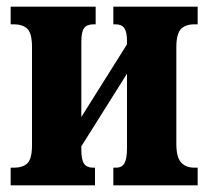

<svg xmlns="http://www.w3.org/2000/svg" viewBox="-20 -556 625 576"><path d="M12 -53H21Q49 -53 62.5 -66.5Q76 -80 76 -121V-415Q76 -455 62.5 -469Q49 -483 21 -483H12V-536H267V-483H260Q241 -483 232.5 -472Q224 -461 224 -431V-205L361 -423V-433Q361 -460 353 -471.5Q345 -483 327 -483H320V-536H573V-483H563Q536 -483 522.5 -468.5Q509 -454 509 -414V-125Q509 -85 523 -69Q537 -53 563 -53H573V0H320V-53H328Q346 -53 353.5 -66.5Q361 -80 361 -112V-335L224 -117V-107Q224 -76 232.5 -64.5Q241 -53 259 -53H265V0H12Z"/></svg>

Font: Noto Serif CondExtraBold
Style: Regular
Weight: 800
Width: 3
Designer: Monotype Design Team
Foundry: Monotype Imaging Inc.
Version: Version 1.001